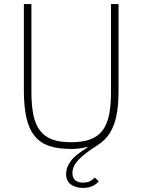

<svg xmlns="http://www.w3.org/2000/svg" viewBox="-20 -718 698 941"><path d="M134 -698V-268Q134 -202 143.5 -155Q153 -108 176 -78Q199 -48 236 -34.5Q273 -21 329 -21Q384 -21 421.5 -34.5Q459 -48 482 -78Q505 -108 514.5 -155Q524 -202 524 -268V-698H561V-274Q561 -221 555.5 -180Q550 -139 538 -106.5Q526 -74 506 -49Q486 -24 456 -5Q396 33 365.5 64.5Q335 96 335 129Q335 154 349 165.5Q363 177 386 177Q408 177 422 169.5Q436 162 444 152L464 170Q454 184 434.5 193.5Q415 203 386 203Q351 203 327.5 186Q304 169 304 134Q304 102 327 71Q350 40 409 5L407 2Q373 12 328 12Q263 12 219 -3.5Q175 -19 148 -53.5Q121 -88 109 -142.5Q97 -197 97 -274V-698Z"/></svg>

Font: IBM Plex Sans ExtLt
Style: Regular
Weight: 200
Designer: Mike Abbink, Paul van der Laan, Pieter van Rosmalen
Foundry: Bold Monday
Version: Version 3.005